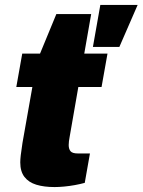

<svg xmlns="http://www.w3.org/2000/svg" viewBox="-20 -745 577 777"><path d="M201 12Q158 12 127 2.5Q96 -7 79 -29Q62 -51 62 -88Q62 -99 64 -117Q66 -135 71 -167L111 -393H46L70 -528H142L208 -688H349L321 -528H415L391 -393H297L262 -192Q260 -182 259 -173.5Q258 -165 258 -158Q258 -142 265.5 -133Q273 -124 295 -124H344L323 -5Q305 0 283 4Q261 8 239.5 10Q218 12 201 12ZM356 -555 386 -725H537L463 -555Z"/></svg>

Font: Archivo SemiCondensed Black
Style: Italic
Weight: 900
Width: 4
Italic angle: -10°
Designer: Hector Gatti
Foundry: Omnibus-Type
Version: Version 2.001